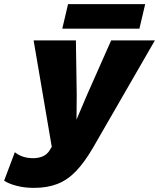

<svg xmlns="http://www.w3.org/2000/svg" viewBox="-109 -696 771 931"><path d="M56 215Q10 215 -28.5 205Q-67 195 -89 180L-37 42Q-2 71 52 71Q78 71 98.5 62Q119 53 131 34L142 16L54 -500H259L263 -237L262 -116L313 -236L430 -500H642L341 22Q300 92 259 134.5Q218 177 169 196Q120 215 56 215ZM595 -676 567 -557H193L221 -676Z"/></svg>

Font: Work Sans ExtraBold
Style: Italic
Weight: 800
Italic angle: -13°
Designer: Wei Huang
Foundry: Wei Huang
Version: Version 2.012; ttfautohint (v1.8.3)